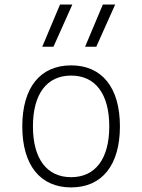

<svg xmlns="http://www.w3.org/2000/svg" viewBox="-20 -815 626 845"><path d="M293 9.8C428.7 9.8 507.8 -87.9 507.8 -258.8C507.8 -429.7 428.7 -527.3 293 -527.3C157.2 -527.3 78.1 -429.7 78.1 -258.8C78.1 -87.9 157.2 9.8 293 9.8ZM293 -35.2C186 -35.2 125 -116.2 125 -258.8C125 -401.4 186 -482.4 293 -482.4C399.9 -482.4 460.9 -401.4 460.9 -258.8C460.9 -116.2 399.9 -35.2 293 -35.2ZM166 -609.4H215.3L298.3 -794.9H244.1ZM354.5 -609.4H403.8L486.8 -794.9H432.6Z"/></svg>

Font: Cascadia Mono PL ExtraLight
Style: Regular
Weight: 200
Monospace: yes
Designer: Aaron Bell
Foundry: Saja Typeworks
Version: Version 2404.023